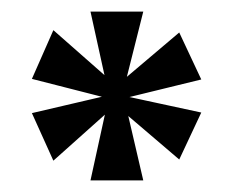

<svg xmlns="http://www.w3.org/2000/svg" viewBox="-20 -582 401 331"><path d="M188 -418 327 -388 289 -307 166 -412 190 -430 227 -271H136L171 -431L194 -414L72 -305L35 -387L172 -419V-411L35 -446L72 -530L197 -420L171 -403L136 -562H227L187 -403L165 -421L289 -526L327 -445L188 -411Z"/></svg>

Font: Lisu Bosa ExtraBold
Style: Regular
Weight: 800
Designer: David Morse, Annie Olsen, Victor Gaultney, Frank Grießhammer (Latin)
Foundry: SIL International
Version: Version 2.000